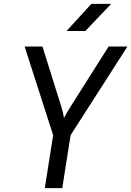

<svg xmlns="http://www.w3.org/2000/svg" viewBox="-20 -970 677 990"><path d="M211 0 254 -273 107 -730H199L293 -430Q301 -405 305 -387.5Q309 -370 310 -362Q314 -370 324 -387.5Q334 -405 350 -430L540 -730H637L344 -273L301 0ZM323 -810 451 -950H553L420 -810Z"/></svg>

Font: JetBrains Mono NL
Style: Italic
Weight: 400
Italic angle: -9°
Monospace: yes
Designer: Philipp Nurullin, Konstantin Bulenkov
Foundry: JetBrains
Version: Version 2.305; ttfautohint (v1.8.4.7-5d5b)